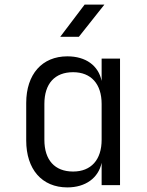

<svg xmlns="http://www.w3.org/2000/svg" viewBox="-20 -805 640 835"><path d="M348 -785 242 -645H323L434 -785ZM422 -453C408 -520 353 -560 273 -560C163 -560 94 -482 94 -357V-194C94 -69 162 10 273 10C352 10 408 -31 422 -97V0H502V-550H422ZM298 -59C218 -59 173 -109 173 -197V-353C173 -441 218 -491 298 -491C376 -491 422 -440 422 -353V-197C422 -110 376 -59 298 -59Z"/></svg>

Font: Tekne LDO Light
Style: Regular
Weight: 300
Monospace: yes
Designer: Alessio Laiso, Mario Rullo, Paolo Rosset
Foundry: Alessio Laiso
Version: Version 1.000;hotconv 1.0.109;makeotfexe 2.5.65596